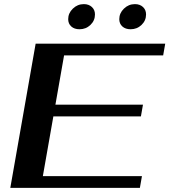

<svg xmlns="http://www.w3.org/2000/svg" viewBox="-20 -912 822 932"><path d="M153 -700H782L772 -643H291L249 -404H674L664 -347H239L188 -57H669L659 0H30ZM311 -819Q311 -848 333.5 -870Q356 -892 387 -892Q411 -892 426 -878Q441 -864 441 -842Q441 -812 419 -791Q397 -770 366 -770Q341 -770 326 -783.5Q311 -797 311 -819ZM559 -819Q559 -848 581.5 -870Q604 -892 635 -892Q659 -892 674 -878Q689 -864 689 -842Q689 -812 667 -791Q645 -770 614 -770Q589 -770 574 -783.5Q559 -797 559 -819Z"/></svg>

Font: Fahkwang SemiBold
Style: Italic
Weight: 600
Italic angle: -10°
Version: Version 1.000; ttfautohint (v1.6)